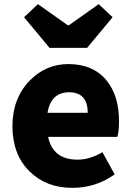

<svg xmlns="http://www.w3.org/2000/svg" viewBox="-20 -892 636 926"><path d="M123 -65Q40 -146 40 -284Q40 -417 123 -503Q201 -583 310 -583Q429 -583 494 -504Q554 -430 554 -308Q554 -258 546 -232H212Q235 -122 354 -122Q413 -122 474 -158L533 -51Q442 14 329 14Q203 14 123 -65ZM403 -348Q403 -447 313 -447Q226 -447 209 -348ZM96 -809 163 -872 307 -770H312L456 -872L523 -809L400 -661H219Z"/></svg>

Font: KaiGen Gothic KR Heavy
Style: Heavy
Weight: 900
Designer: Ryoko NISHIZUKA  (kana & ideographs); Paul D. Hunt (Latin, Greek & Cyrillic); Wenlong ZHANG  (bopomofo); Sandoll Communi
Foundry: Adobe Systems Incorporated
Version: Version 1.002 March 28, 2018